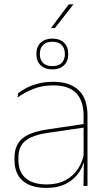

<svg xmlns="http://www.w3.org/2000/svg" viewBox="-20 -884 509 913"><path d="M307 -863.5H329V-863L241 -750.5H223V-751ZM377 0 379 -128 377.5 -131.5V-292V-334.5Q377.5 -404.5 342.2 -441.2Q307 -478 233.5 -478Q179 -478 136 -460.2Q93 -442.5 63.5 -420L66 -441Q81.5 -453 105.2 -465.5Q129 -478 161.2 -486.5Q193.5 -495 233.5 -495Q275 -495 305.5 -484.2Q336 -473.5 356.2 -453Q376.5 -432.5 386.2 -402.8Q396 -373 396 -335V0ZM200 9.5Q127.5 9.5 88.2 -24.2Q49 -58 49 -123V-134.5Q49 -192.5 85 -224.2Q121 -256 205.5 -268.5L386.5 -295.5L387 -278.5L209 -252.5Q134 -241.5 100.8 -214.5Q67.5 -187.5 67.5 -135.5V-124Q67.5 -66.5 102.2 -36.8Q137 -7 202.5 -7Q254.5 -7 291.8 -27.2Q329 -47.5 351.5 -82.2Q374 -117 380.5 -160.5L390 -142H384Q380 -102.5 358 -67.8Q336 -33 296.5 -11.8Q257 9.5 200 9.5ZM153 -626.5V-627.5Q153 -661.5 173.5 -681Q194 -700.5 229 -700.5Q264 -700.5 284.2 -681Q304.5 -661.5 304.5 -627.5V-626.5Q304.5 -593 284.2 -573.5Q264 -554 229 -554Q194 -554 173.5 -573.5Q153 -593 153 -626.5ZM169.5 -626.5Q169.5 -599.5 185 -584.5Q200.5 -569.5 229 -569.5Q257.5 -569.5 273 -584.5Q288.5 -599.5 288.5 -626.5V-627.5Q288.5 -655 273 -670.2Q257.5 -685.5 229 -685.5Q200.5 -685.5 185 -670.2Q169.5 -655 169.5 -627.5Z"/></svg>

Font: Anek Latin Thin
Style: Regular
Weight: 250
Designer: Yesha Goshar
Foundry: Ek Type
Version: Version 1.003